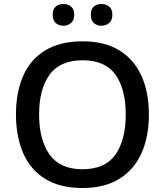

<svg xmlns="http://www.w3.org/2000/svg" viewBox="-20 -932 826 962"><path d="M726 -358Q726 -247 689 -164.5Q652 -82 578 -36Q504 10 393 10Q280 10 206 -36Q132 -82 96 -165Q60 -248 60 -359Q60 -469 96 -551.5Q132 -634 206.5 -679.5Q281 -725 394 -725Q504 -725 578 -679.5Q652 -634 689 -551.5Q726 -469 726 -358ZM176 -358Q176 -231 228.5 -157.5Q281 -84 393 -84Q507 -84 558.5 -157.5Q610 -231 610 -358Q610 -486 558.5 -558Q507 -630 394 -630Q281 -630 228.5 -558Q176 -486 176 -358ZM244 -858Q244 -887 259.5 -899.5Q275 -912 298 -912Q319 -912 335.5 -899.5Q352 -887 352 -858Q352 -830 335.5 -816.5Q319 -803 298 -803Q275 -803 259.5 -816.5Q244 -830 244 -858ZM435 -858Q435 -887 450.5 -899.5Q466 -912 488 -912Q510 -912 526.5 -899.5Q543 -887 543 -858Q543 -830 526.5 -816.5Q510 -803 488 -803Q466 -803 450.5 -816.5Q435 -830 435 -858Z"/></svg>

Font: Noto Sans Sora Sompeng Medium
Style: Regular
Weight: 500
Designer: Monotype Design Team. David Williams.
Foundry: Monotype Imaging Inc.
Version: Version 2.101; ttfautohint (v1.8.4.7-5d5b)